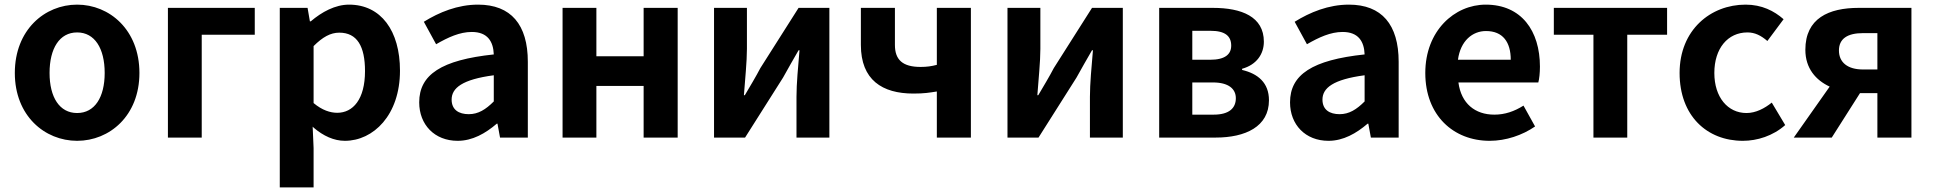

<svg xmlns="http://www.w3.org/2000/svg" viewBox="-20 -594 8351 829"><path d="M313 14C453 14 582 -94 582 -279C582 -465 453 -574 313 -574C173 -574 44 -465 44 -279C44 -94 173 14 313 14ZM313 -106C237 -106 194 -174 194 -279C194 -385 237 -454 313 -454C389 -454 432 -385 432 -279C432 -174 389 -106 313 -106Z M705 0H851V-444H1080V-560H705Z M1188 -560V215H1334V45L1330 -47C1331 -46 1333 -45 1334 -43C1376 -7 1422 14 1469 14C1592 14 1707 -97 1707 -289C1707 -461 1625 -574 1487 -574C1427 -574 1369 -542 1322 -502H1318L1308 -560ZM1334 -149V-395C1373 -434 1407 -453 1445 -453C1522 -453 1556 -394 1556 -287C1556 -165 1504 -107 1436 -107C1406 -107 1371 -118 1334 -149Z M1956 14C2020 14 2076 -18 2125 -60H2128L2139 0H2259V-327C2259 -488 2186 -574 2044 -574C1956 -574 1876 -541 1810 -500L1863 -403C1915 -433 1965 -456 2017 -456C2086 -456 2110 -414 2112 -359C1886 -335 1790 -272 1790 -152C1790 -56 1856 14 1956 14ZM2004 -101C1961 -101 1930 -120 1930 -164C1930 -214 1976 -251 2112 -269V-156C2077 -121 2045 -101 2004 -101Z M2409 -560V0H2555V-223H2759V0H2906V-560H2759V-351H2555V-560Z M3063 0H3197L3361 -259C3379 -292 3409 -344 3428 -377H3432C3426 -306 3419 -233 3419 -176V0H3561V-560H3428L3263 -300C3246 -267 3215 -215 3196 -183H3192C3197 -252 3205 -327 3205 -383V-560H3063Z M3697 -560V-400C3697 -249 3789 -190 3924 -190C3971 -190 3993 -194 4025 -199V0H4172V-560H4025V-314C4002 -308 3982 -305 3955 -305C3877 -305 3844 -336 3844 -400V-560Z M4330 0H4464L4628 -259C4646 -292 4676 -344 4695 -377H4699C4693 -306 4686 -233 4686 -176V0H4828V-560H4695L4530 -300C4513 -267 4482 -215 4463 -183H4459C4464 -252 4472 -327 4472 -383V-560H4330Z M4985 0H5229C5357 0 5459 -47 5459 -161C5459 -237 5411 -276 5343 -292V-297C5407 -315 5437 -362 5437 -414C5437 -522 5341 -560 5217 -560H4985ZM5128 -238H5217C5285 -238 5316 -210 5316 -170C5316 -127 5287 -99 5220 -99H5128ZM5207 -461C5270 -461 5296 -438 5296 -397C5296 -360 5270 -336 5205 -336H5128V-461Z M5716 14C5780 14 5836 -18 5885 -60H5888L5899 0H6019V-327C6019 -488 5946 -574 5804 -574C5716 -574 5636 -541 5570 -500L5623 -403C5675 -433 5725 -456 5777 -456C5846 -456 5870 -414 5872 -359C5646 -335 5550 -272 5550 -152C5550 -56 5616 14 5716 14ZM5764 -101C5721 -101 5690 -120 5690 -164C5690 -214 5736 -251 5872 -269V-156C5837 -121 5805 -101 5764 -101Z M6412 14C6482 14 6553 -10 6608 -48L6558 -138C6518 -113 6478 -99 6432 -99C6349 -99 6289 -147 6277 -238H6622C6626 -252 6629 -279 6629 -306C6629 -461 6549 -574 6395 -574C6260 -574 6134 -461 6134 -279C6134 -95 6256 14 6412 14ZM6275 -336C6286 -418 6338 -460 6396 -460C6469 -460 6503 -412 6503 -336Z M6689 -444H6860V0H7006V-444H7178V-560H6689Z M7505 14C7567 14 7635 -7 7688 -54L7630 -151C7599 -126 7561 -106 7521 -106C7440 -106 7382 -174 7382 -279C7382 -385 7440 -454 7525 -454C7557 -454 7583 -441 7611 -417L7681 -511C7640 -547 7587 -574 7517 -574C7366 -574 7232 -465 7232 -279C7232 -94 7350 14 7505 14Z M7889 0 8011 -192H8086V0H8233V-560H8005C7876 -560 7775 -515 7775 -379C7775 -299 7820 -248 7880 -220L7725 0ZM7920 -376C7920 -427 7957 -451 8024 -451H8086V-294H8024C7957 -294 7920 -325 7920 -376Z"/></svg>

Font: Kinto Sans
Style: Bold
Weight: 700
Designer: Authors: Ryoko NISHIZUKA  (kana & ideographs); Paul D. Hunt (Latin, Greek & Cyrillic); Wenlong ZHANG  (bopomofo); Sandol
Foundry: Adobe Systems Incorporated, ookami Inc.
Version: Version 0.001